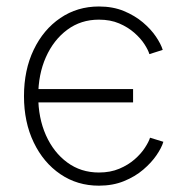

<svg xmlns="http://www.w3.org/2000/svg" viewBox="-20 -569 580 598"><path d="M288.1 9.3Q220.7 9.3 168 -26.6Q115.2 -62.5 85 -125.5Q54.7 -188.5 54.7 -269.5Q54.7 -351.1 85 -414.1Q115.2 -477.1 168 -512.9Q220.7 -548.8 288.1 -548.8Q331.5 -548.8 365.7 -534.7Q399.9 -520.5 425 -499.3Q450.2 -478 465.8 -454.8Q481.4 -431.6 486.8 -413.6L445.3 -400.4Q441.4 -413.6 429.7 -431.6Q418 -449.7 398.2 -467Q378.4 -484.4 351.1 -496.1Q323.7 -507.8 288.1 -507.8Q231.9 -507.8 189.5 -476.3Q147 -444.8 123 -391.1Q99.1 -337.4 99.1 -269.5Q99.1 -201.7 123 -147.9Q147 -94.2 189.5 -63Q231.9 -31.7 288.1 -31.7Q323.7 -31.7 351.6 -43.5Q379.4 -55.2 399.4 -72.8Q419.4 -90.3 431.4 -108.9Q443.4 -127.4 447.3 -140.1L488.8 -127.4Q483.4 -108.9 467.5 -85.7Q451.7 -62.5 426.3 -40.8Q400.9 -19 366.2 -4.9Q331.5 9.3 288.1 9.3ZM89.4 -250V-291.5H394.5V-250Z"/></svg>

Font: Inter 17pt ExtraLight
Style: Regular
Weight: 250
Version: Version 4.001;git-66647c0bb